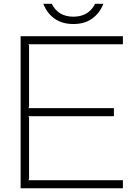

<svg xmlns="http://www.w3.org/2000/svg" viewBox="-20 -1003 745 1023"><path d="M634.8 -43V0H89.8V-810.1H634.8V-767.1H129.9L134.8 -762.2V-432.1L129.9 -426.8H586.9V-383.8H129.9L134.8 -378.9V-47.9L129.9 -43ZM486.8 -982.9H530.8Q511.2 -932.6 470.9 -903.8Q430.7 -875 371.1 -875Q311 -875 270.8 -903.6Q230.5 -932.1 210.9 -982.9H255.9Q290 -914.1 371.1 -914.1Q452.1 -914.1 486.8 -982.9Z"/></svg>

Font: Sinkin Sans 200 X Light
Style: Regular
Weight: 200
Designer: Keith Bates
Foundry: K-Type
Version: Sinkin Sans (version 1.0)  by Keith Bates   •   © 2014   www